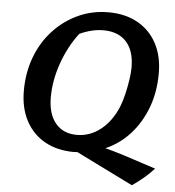

<svg xmlns="http://www.w3.org/2000/svg" viewBox="-55 -714 829 910"><g transform="rotate(5 359.0 -259.5)"><path d="M319 11Q239 11 180 -22Q121 -55 89 -115.5Q57 -176 57 -258Q57 -344 84.5 -417.5Q112 -491 162.5 -546Q213 -601 280 -632Q347 -663 425 -663Q505 -663 564 -630Q623 -597 655 -537Q687 -477 687 -395Q687 -307 659.5 -233Q632 -159 582.5 -104Q533 -49 466 -20Q508 -9 553 5L709 56Q684 83 659.5 103.5Q635 124 606 144L335 10Q327 11 319 11ZM325 -71Q387 -71 438.5 -111.5Q490 -152 520 -226Q530 -252 538 -286Q546 -320 551 -354Q556 -388 556 -412Q556 -491 517.5 -533.5Q479 -576 408 -576Q354 -576 295 -549Q245 -483 216 -400.5Q187 -318 187 -238Q187 -159 223.5 -115Q260 -71 325 -71Z"/></g></svg>

Font: Piazzolla SC SemiBold
Style: Italic
Weight: 600
Italic angle: -11.3°
Designer: Juan Pablo del Peral
Foundry: Huerta Tipografica
Version: Version 1.330